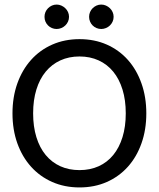

<svg xmlns="http://www.w3.org/2000/svg" viewBox="-20 -822 702 849"><path d="M35.2 0ZM627 -320.8Q627 -248.5 605.7 -188.5Q584.5 -128.4 545.7 -85Q506.8 -41.5 452.4 -17.3Q397.9 6.8 331.5 6.8Q265.6 6.8 210.9 -17.3Q156.2 -41.5 117.2 -85Q78.1 -128.4 56.6 -188.5Q35.2 -248.5 35.2 -320.8Q35.2 -392.6 56.6 -452.9Q78.1 -513.2 117.2 -556.9Q156.2 -600.6 210.9 -624.8Q265.6 -648.9 331.5 -648.9Q397.9 -648.9 452.4 -624.8Q506.8 -600.6 545.7 -556.9Q584.5 -513.2 605.7 -452.9Q627 -392.6 627 -320.8ZM536.1 -320.8Q536.1 -379.4 521.7 -426Q507.3 -472.7 480.7 -505.1Q454.1 -537.6 416.3 -554.9Q378.4 -572.3 331.5 -572.3Q284.7 -572.3 246.8 -554.9Q209 -537.6 182.1 -505.1Q155.3 -472.7 140.9 -426Q126.5 -379.4 126.5 -320.8Q126.5 -262.2 140.9 -215.6Q155.3 -168.9 182.1 -136.5Q209 -104 246.8 -86.9Q284.7 -69.8 331.5 -69.8Q378.4 -69.8 416.3 -86.9Q454.1 -104 480.7 -136.5Q507.3 -168.9 521.7 -215.6Q536.1 -262.2 536.1 -320.8ZM285.2 -747.6Q285.2 -736.3 280.8 -726.6Q276.4 -716.8 268.8 -709.5Q261.2 -702.1 251.2 -698Q241.2 -693.8 230.5 -693.8Q219.2 -693.8 209.5 -698Q199.7 -702.1 192.4 -709.5Q185.1 -716.8 180.9 -726.6Q176.8 -736.3 176.8 -747.6Q176.8 -758.8 180.9 -768.6Q185.1 -778.3 192.4 -785.6Q199.7 -793 209.5 -797.4Q219.2 -801.8 230.5 -801.8Q241.2 -801.8 251.2 -797.4Q261.2 -793 268.8 -785.6Q276.4 -778.3 280.8 -768.6Q285.2 -758.8 285.2 -747.6ZM482.4 -747.6Q482.4 -736.3 478 -726.6Q473.6 -716.8 466.1 -709.5Q458.5 -702.1 448.5 -698Q438.5 -693.8 427.7 -693.8Q416.5 -693.8 406.7 -698Q397 -702.1 389.6 -709.5Q382.3 -716.8 378.2 -726.6Q374 -736.3 374 -747.6Q374 -758.8 378.2 -768.6Q382.3 -778.3 389.6 -785.6Q397 -793 406.7 -797.4Q416.5 -801.8 427.7 -801.8Q438.5 -801.8 448.5 -797.4Q458.5 -793 466.1 -785.6Q473.6 -778.3 478 -768.6Q482.4 -758.8 482.4 -747.6Z"/></svg>

Font: Carlito
Style: Regular
Weight: 400
Designer: Lukasz Dziedzic
Foundry: tyPoland Lukasz Dziedzic
Version: Version 1.104